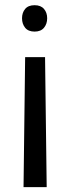

<svg xmlns="http://www.w3.org/2000/svg" viewBox="-20 -558 271 753"><path d="M78.6 -334H156.7L163.1 175.8H72.3ZM115.7 -434.1Q90.8 -434.1 78.6 -449.2Q66.4 -464.4 66.4 -486.3Q66.4 -508.3 78.6 -522.9Q90.8 -537.6 115.7 -537.6Q140.1 -537.6 152.6 -522.9Q165 -508.3 165 -486.3Q165 -464.4 152.6 -449.2Q140.1 -434.1 115.7 -434.1Z"/></svg>

Font: Roboto Condensed
Style: Regular
Weight: 400
Designer: Google
Version: Version 2.001047; 2015